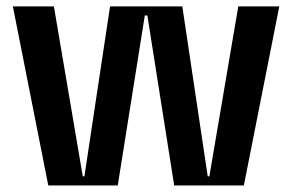

<svg xmlns="http://www.w3.org/2000/svg" viewBox="-20 -565 890 585"><path d="M338.8 0H127.1L19.2 -545.5H144.2L232.2 -27.7H237.2L315.3 -545.5H535.5L612.9 -27.7H617.9L706 -545.5H831L723 0H510.7L429 -517.8H421.2Z"/></svg>

Font: Riot Sans
Style: Bold
Weight: 600
Designer: Rasmus Andersson
Foundry: rsms
Version: Version 4.001